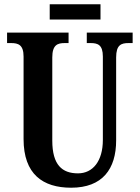

<svg xmlns="http://www.w3.org/2000/svg" viewBox="-20 -866 652 896"><path d="M212 -775H449V-846H212ZM312 10C458 10 522 -77 522 -211V-598C522 -657 546 -665 580 -665H599V-714H385V-665H403C436 -665 460 -657 460 -602V-213C460 -114 413 -57 344 -57C270 -57 224 -96 224 -210V-598C224 -657 249 -665 282 -665H300V-714H13V-665H32C65 -665 90 -657 90 -602V-217C90 -53 180 10 312 10Z"/></svg>

Font: Noto Serif Bengali ExtraCondensed
Style: Regular
Weight: 400
Width: 2
Designer: Juan Bruce, Universal Thirst, Indian Type Foundry and the Monotype Design Team.
Foundry: Monotype Imaging Inc.
Version: Version 2.003